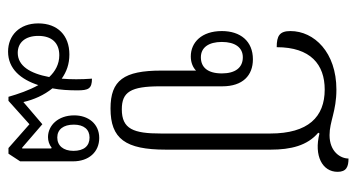

<svg xmlns="http://www.w3.org/2000/svg" viewBox="-224 -398 884 476"><g transform="rotate(90 218.0 -160.0)"><path d="M249 8C324 8 351 -29 351 -129V-389C351 -439 341 -480 309 -507L311 -510C366 -496 406 -517 406 -555C406 -577 393 -582 373 -582C373 -562 356 -535 315 -535C281 -535 256 -552 202 -552C110 -552 57 -497 57 -438C57 -411 69 -404 97 -404C97 -488 140 -523 202 -523C270 -523 311 -482 311 -388V-117C311 -49 300 -20 251 -20C208 -20 194 -42 194 -115V-269C194 -320 167 -345 127 -345C82 -345 57 -314 57 -268C57 -218 85 -191 120 -191C136 -191 148 -197 155 -204V-118C155 -25 179 8 249 8ZM122 -216C98 -216 84 -235 84 -268C84 -301 98 -320 122 -320C148 -320 162 -301 162 -268C162 -233 147 -216 122 -216ZM108 262C151 262 177 230 191 187C204 210 213 237 220 261H230L288 209L347 261H361L380 232V101C380 62 357 36 322 36C287 36 266 63 266 98C266 138 291 163 320 163C329 163 339 160 346 154L348 155V227H346L288 177L233 224C227 198 216 173 199 152C203 132 204 111 204 90C204 63 200 54 175 54C177 81 177 106 175 129C158 117 139 110 115 110C68 110 38 139 38 187C38 234 68 262 108 262ZM321 140C301 140 289 125 289 99C289 74 301 60 321 60C342 60 354 74 354 100C354 125 341 140 321 140ZM69 187C69 154 86 135 117 135C139 135 157 145 171 160C162 208 143 238 111 238C86 238 69 220 69 187Z"/></g></svg>

Font: Noto Serif Thai ExtraCondensed ExtraLight
Style: Regular
Weight: 200
Width: 2
Designer: Monotype Design Team
Foundry: Monotype Imaging Inc.
Version: Version 2.002